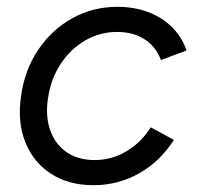

<svg xmlns="http://www.w3.org/2000/svg" viewBox="-20 -532 583 564"><path d="M41.7 -248.3Q51.7 -325.2 91.7 -385Q131.7 -444.8 192.4 -478.4Q253.2 -512 324.7 -512Q374.3 -512 415.8 -496.3Q457.2 -480.7 486 -451.5Q514.8 -422.3 528 -383.7L452.8 -355.7Q437.8 -395.3 404.4 -416.8Q371 -438.2 323.8 -438.2Q274.2 -438.2 230.9 -413.5Q187.7 -388.8 158.6 -344.8Q129.5 -300.8 121.2 -244.7Q112.8 -191.8 127.3 -150Q141.8 -108.2 175.7 -85Q209.5 -61.8 258 -61.8Q308.3 -61.8 351.8 -87.8Q395.2 -113.8 422.8 -158L490.8 -121Q450 -57.3 388.5 -22.7Q327 12 254 12Q181.5 12 129.6 -21.8Q77.7 -55.5 54.2 -114.8Q30.8 -174 41.7 -248.3Z"/></svg>

Font: Oak Sans Light Italic
Style: Regular
Weight: 400
Italic angle: -9.5°
Foundry: Erik Kennedy, Walven
Version: Version 1.000;Glyphs 3.1.2 (3151)